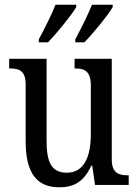

<svg xmlns="http://www.w3.org/2000/svg" viewBox="-20 -786 588 816"><path d="M300 -619V-606H339C378 -647 439 -721 459 -756V-766H371C353 -721 326 -668 300 -619ZM145 -619V-606H184C223 -647 284 -721 304 -756V-766H216C198 -721 171 -668 145 -619ZM232 10C290 10 335 -10 368 -82H372L384 0H527V-41H523C486 -41 455 -49 455 -109V-536H297V-495H300C337 -495 366 -486 366 -422V-215C366 -118 336 -52 264 -52C197 -52 178 -99 178 -189V-536H19V-495H23C60 -495 89 -486 89 -427V-186C89 -48 138 10 232 10Z"/></svg>

Font: Noto Serif Khmer Condensed
Style: Regular
Weight: 400
Width: 3
Designer: Danh Hong and the Monotype Design Team
Foundry: Monotype Imaging Inc.
Version: Version 2.004